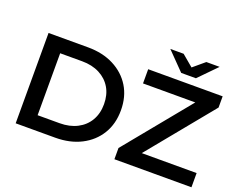

<svg xmlns="http://www.w3.org/2000/svg" viewBox="-134 -1146 1750 1398"><g transform="rotate(20 741.0 -447.0)"><path d="M94 0V-700H400Q514 -700 600 -656Q686 -612 734 -534Q782 -456 782 -350Q782 -245 734 -166.5Q686 -88 600 -44Q514 0 400 0ZM224 -110H394Q472 -110 530 -140Q588 -170 619.5 -224Q651 -278 651 -350Q651 -423 619.5 -476.5Q588 -530 530 -560Q472 -590 394 -590H224ZM859 0V-87L1271 -590H866V-700H1443V-613L1031 -110H1456V0ZM1101 -757 967 -894H1070L1158 -820L1246 -894H1349L1215 -757Z"/></g></svg>

Font: Montserrat Thin SemiBold
Style: Regular
Weight: 600
Version: Version 9.000